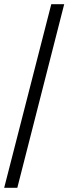

<svg xmlns="http://www.w3.org/2000/svg" viewBox="-20 -780 328 921"><path d="M0 121 226 -760H288L63 121Z"/></svg>

Font: Noto Serif Tibetan Medium
Style: Regular
Weight: 500
Designer: Monotype Design Team
Foundry: Monotype Imaging Inc.
Version: Version 2.103; ttfautohint (v1.8.4.7-5d5b)